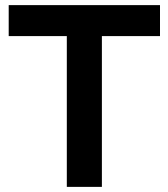

<svg xmlns="http://www.w3.org/2000/svg" viewBox="-20 -730 658 750"><path d="M605 -589H378V0H241V-589H14V-710H605Z"/></svg>

Font: Rising Sun
Style: Bold
Weight: 700
Designer: Matt McInerney, Pablo Impallari, Rodrigo Fuenzalida (Raleway font), Stephen Hutchings (Greek), Cristiano Sobral (main ch
Foundry: The Rising Sun Project Authors
Version: Version 4.327; ttfautohint (v1.8.4.7-5d5b-dirty)